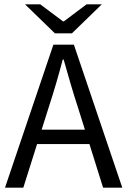

<svg xmlns="http://www.w3.org/2000/svg" viewBox="-20 -861 584 881"><path d="M3 0 225 -656H319L541 0H453L338 -367Q320 -422 304 -476.5Q288 -531 272 -588H268Q253 -531 237 -476.5Q221 -422 203 -367L87 0ZM119 -200V-266H422V-200ZM232 -708 95 -841H165L269 -763H273L377 -841H447L310 -708Z"/></svg>

Font: Source Sans 3 ExtraLight
Style: Regular
Weight: 400
Version: Version 3.052;hotconv 1.1.0;makeotfexe 2.6.0